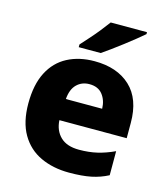

<svg xmlns="http://www.w3.org/2000/svg" viewBox="-115 -856 836 956"><g transform="rotate(15 303.5 -378.0)"><path d="M310 -559Q427 -559 495 -495.5Q563 -432 563 -309V-230H216Q219 -177 252 -145Q285 -113 348 -113Q399 -113 441.5 -123Q484 -133 529 -154V-30Q489 -9 443 0.5Q397 10 329 10Q247 10 182.5 -20Q118 -50 81.5 -112.5Q45 -175 45 -271Q45 -368 78 -432Q111 -496 171 -527.5Q231 -559 310 -559ZM315 -442Q276 -442 250 -416.5Q224 -391 220 -340H407Q406 -383 383 -412.5Q360 -442 315 -442ZM524 -756Q508 -742 483 -722Q458 -702 429.5 -680Q401 -658 374 -638.5Q347 -619 328 -606H215V-620Q231 -638 254 -663.5Q277 -689 299 -716.5Q321 -744 337 -766H524Z"/></g></svg>

Font: Noto Sans Lao Looped ExtraBold
Style: Regular
Weight: 800
Designer: Mark Frömberg, Ben Mitchell
Foundry: The Fontpad Ltd
Version: Version 1.002; ttfautohint (v1.8.4.7-5d5b)